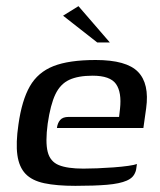

<svg xmlns="http://www.w3.org/2000/svg" viewBox="-20 -598 520 624"><path d="M225 6Q164 6 124 -2.5Q84 -11 63 -33Q42 -55 36.5 -94Q31 -133 40 -194Q51 -272 77 -317.5Q103 -363 153.5 -383Q204 -403 291 -403Q391 -403 428.5 -364.5Q466 -326 455 -246L446 -182H165Q167 -198 175.5 -208Q184 -218 203 -218H367L370 -244Q376 -298 357 -325Q338 -352 281 -352Q234 -352 205 -338.5Q176 -325 160 -291.5Q144 -258 135 -196Q127 -136 135 -104.5Q143 -73 171 -61.5Q199 -50 251 -50Q270 -50 296 -51Q322 -52 349 -54Q376 -56 397 -59Q418 -62 425 -65L423 -51Q422 -40 415 -29Q408 -18 392 -11Q369 -1 328 2.5Q287 6 225 6ZM296 -460 185 -547 235 -578 337 -460Z"/></svg>

Font: Genos Thin Medium
Style: Italic
Weight: 500
Italic angle: -8°
Version: Version 1.010